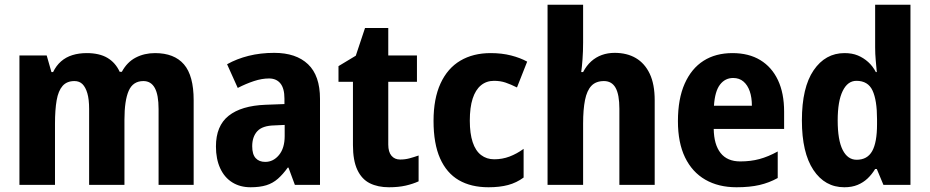

<svg xmlns="http://www.w3.org/2000/svg" viewBox="-20 -780 3924 810"><path d="M634 -556Q715 -556 756 -508.5Q797 -461 797 -357V0H649V-320Q649 -380 633 -409Q617 -438 585 -438Q541 -438 523 -397Q505 -356 505 -275V0H356V-320Q356 -361 348.5 -386.5Q341 -412 328 -425Q315 -438 294 -438Q262 -438 244 -417.5Q226 -397 219 -357Q212 -317 212 -258V0H62V-546H177L197 -476H204Q217 -503 237.5 -521Q258 -539 285.5 -547.5Q313 -556 346 -556Q399 -556 433 -536Q467 -516 485 -477H494Q516 -518 552.5 -537Q589 -556 634 -556Z M1137 -557Q1229 -557 1279.5 -509Q1330 -461 1330 -363V0H1224L1197 -73H1194Q1174 -45 1152.5 -26Q1131 -7 1103.5 1.5Q1076 10 1037 10Q993 10 960 -10.5Q927 -31 909 -70Q891 -109 891 -162Q891 -249 944.5 -291.5Q998 -334 1100 -338L1180 -341V-364Q1180 -407 1163 -428Q1146 -449 1115 -449Q1085 -449 1051.5 -438Q1018 -427 983 -409L938 -509Q979 -532 1029 -544.5Q1079 -557 1137 -557ZM1138 -251Q1087 -250 1065.5 -226.5Q1044 -203 1044 -163Q1044 -129 1058.5 -113Q1073 -97 1099 -97Q1133 -97 1157 -126Q1181 -155 1181 -206V-253Z M1668 -107Q1689 -107 1707.5 -112Q1726 -117 1746 -124V-15Q1722 -4 1691.5 3Q1661 10 1621 10Q1574 10 1540 -7Q1506 -24 1487.5 -63.5Q1469 -103 1469 -168V-435H1408V-501L1481 -545L1520 -662H1618V-546H1739V-435H1618V-170Q1618 -139 1631.5 -123Q1645 -107 1668 -107Z M2041 10Q1967 10 1915.5 -20Q1864 -50 1836.5 -112Q1809 -174 1809 -270Q1809 -364 1838.5 -428Q1868 -492 1922 -524Q1976 -556 2050 -556Q2097 -556 2136 -546Q2175 -536 2204 -520L2161 -411Q2135 -424 2113 -431.5Q2091 -439 2064 -439Q2032 -439 2009 -420Q1986 -401 1974 -364Q1962 -327 1962 -271Q1962 -217 1974 -180.5Q1986 -144 2009.5 -126Q2033 -108 2065 -108Q2099 -108 2129.5 -119.5Q2160 -131 2189 -152V-31Q2159 -9 2123.5 0.5Q2088 10 2041 10Z M2440 -600Q2440 -564 2437.5 -530Q2435 -496 2432 -476H2440Q2454 -503 2474 -521Q2494 -539 2519 -548Q2544 -557 2573 -557Q2625 -557 2662.5 -535Q2700 -513 2721 -469Q2742 -425 2742 -357V0H2593V-321Q2593 -381 2577 -409.5Q2561 -438 2528 -438Q2494 -438 2475 -418Q2456 -398 2448 -358Q2440 -318 2440 -259V0H2290V-760H2440Z M3070 -556Q3139 -556 3187.5 -526.5Q3236 -497 3262 -442Q3288 -387 3288 -309V-236H2991Q2992 -170 3020 -134.5Q3048 -99 3103 -99Q3147 -99 3184 -109Q3221 -119 3261 -141V-29Q3225 -9 3184 0.5Q3143 10 3087 10Q3011 10 2955.5 -22Q2900 -54 2870 -116Q2840 -178 2840 -269Q2840 -363 2868.5 -427Q2897 -491 2948 -523.5Q2999 -556 3070 -556ZM3073 -451Q3039 -451 3017.5 -423Q2996 -395 2992 -334H3152Q3152 -369 3143 -395Q3134 -421 3116.5 -436Q3099 -451 3073 -451Z M3542 10Q3460 10 3411.5 -63Q3363 -136 3363 -272Q3363 -411 3412.5 -483.5Q3462 -556 3543 -556Q3575 -556 3599 -546Q3623 -536 3642.5 -518.5Q3662 -501 3675 -476H3679Q3677 -498 3674.5 -525.5Q3672 -553 3672 -580V-760H3821V0H3707L3679 -67H3672Q3658 -44 3640 -27Q3622 -10 3598 0Q3574 10 3542 10ZM3594 -106Q3639 -106 3659.5 -142.5Q3680 -179 3680 -256V-277Q3680 -357 3661 -398Q3642 -439 3593 -439Q3556 -439 3535 -396Q3514 -353 3514 -272Q3514 -189 3535 -147.5Q3556 -106 3594 -106Z"/></svg>

Font: Noto Sans Display SemiCondensed
Style: Regular
Weight: 400
Width: 4
Version: Version 2.003